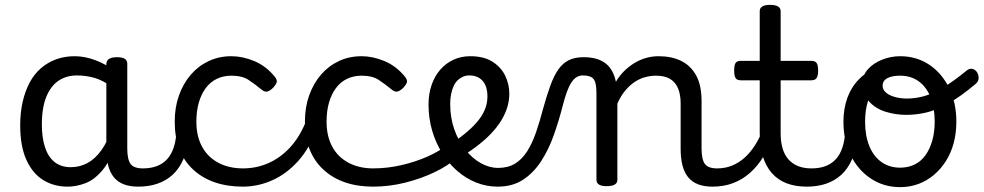

<svg xmlns="http://www.w3.org/2000/svg" viewBox="-20 -750 4042 789"><path d="M258 17Q201 17 157 -10.5Q113 -38 88 -94Q63 -150 63 -235Q63 -287 73 -331Q83 -375 101.5 -410Q120 -445 147.5 -469Q175 -493 210 -506Q245 -519 287 -519Q328 -519 371 -503Q414 -487 448 -461V-386Q408 -418 371.5 -429Q335 -440 296 -440Q270 -440 247.5 -432Q225 -424 207.5 -408Q190 -392 177.5 -368Q165 -344 158.5 -312Q152 -280 152 -239Q152 -184 165 -144.5Q178 -105 204.5 -84Q231 -63 271 -63Q307 -63 338.5 -79.5Q370 -96 396.5 -132.5Q423 -169 442 -229L458 -168Q435 -91 401.5 -51Q368 -11 330.5 3Q293 17 258 17ZM548 17Q514 17 489 7.5Q464 -2 448 -21.5Q432 -41 424.5 -70.5Q417 -100 417 -140V-486Q417 -501 428 -508Q439 -515 461 -515Q482 -515 492.5 -508.5Q503 -502 503 -488V-140Q503 -95 516.5 -76.5Q530 -58 567 -58Q576 -58 580.5 -46.5Q585 -35 583.5 -20.5Q582 -6 573.5 5.5Q565 17 548 17Z M548 17Q534 17 527.5 5.5Q521 -6 522.5 -20.5Q524 -35 535 -46.5Q546 -58 567 -58Q597 -58 620.5 -66Q644 -74 661 -90Q678 -106 688.5 -130Q699 -154 703 -186Q705 -201 718 -205.5Q731 -210 743.5 -205.5Q756 -201 754 -186Q750 -133 733 -94.5Q716 -56 689 -31.5Q662 -7 626.5 5Q591 17 548 17Z M979 17Q850 17 774 -53Q698 -123 698 -250Q698 -309 715.5 -358Q733 -407 764 -443Q795 -479 837.5 -499Q880 -519 931 -519Q977 -519 1025 -499Q1073 -479 1109 -435Q1120 -421 1117 -411.5Q1114 -402 1103 -390Q1090 -377 1079 -374Q1068 -371 1056 -381Q1028 -404 1001.5 -421.5Q975 -439 931 -439Q898 -439 871 -426Q844 -413 825.5 -388Q807 -363 797 -328.5Q787 -294 787 -250Q787 -190 810.5 -147Q834 -104 877.5 -81Q921 -58 979 -58Q993 -58 1000.5 -46.5Q1008 -35 1008 -20.5Q1008 -6 1001 5.5Q994 17 979 17Z M977 17Q968 17 963.5 5.5Q959 -6 959 -20.5Q959 -35 964 -46.5Q969 -58 978 -58Q1033 -58 1081.5 -79Q1130 -100 1169 -141Q1208 -182 1234 -243Q1239 -252 1251.5 -249.5Q1264 -247 1274.5 -238Q1285 -229 1281 -219Q1252 -140 1204.5 -87.5Q1157 -35 1098.5 -9Q1040 17 977 17Z M1514 17Q1385 17 1309 -53Q1233 -123 1233 -250Q1233 -309 1250.5 -358Q1268 -407 1299 -443Q1330 -479 1372.5 -499Q1415 -519 1466 -519Q1512 -519 1560 -499Q1608 -479 1644 -435Q1655 -421 1652 -411.5Q1649 -402 1638 -390Q1625 -377 1614 -374Q1603 -371 1591 -381Q1563 -404 1536.5 -421.5Q1510 -439 1466 -439Q1433 -439 1406 -426Q1379 -413 1360.5 -388Q1342 -363 1332 -328.5Q1322 -294 1322 -250Q1322 -190 1345.5 -147Q1369 -104 1412.5 -81Q1456 -58 1514 -58Q1528 -58 1535.5 -46.5Q1543 -35 1543 -20.5Q1543 -6 1536 5.5Q1529 17 1514 17Z M1512 17Q1493 17 1484 5.5Q1475 -6 1475 -20.5Q1475 -35 1484.5 -46.5Q1494 -58 1513 -58Q1572 -58 1630 -71.5Q1688 -85 1736.5 -106.5Q1785 -128 1816 -153Q1829 -163 1840.5 -159.5Q1852 -156 1859.5 -146Q1867 -136 1867 -123Q1867 -110 1856 -100Q1821 -69 1766 -42.5Q1711 -16 1645.5 0.5Q1580 17 1512 17Z M1821 -148Q1857 -174 1887 -198Q1917 -222 1938.5 -246.5Q1960 -271 1971.5 -297.5Q1983 -324 1983 -353Q1983 -396 1963 -418Q1943 -440 1909 -440Q1895 -440 1888.5 -452Q1882 -464 1882.5 -479.5Q1883 -495 1890.5 -507Q1898 -519 1912 -519Q1969 -519 2004.5 -496Q2040 -473 2056.5 -438Q2073 -403 2073 -365Q2073 -337 2064.5 -309Q2056 -281 2039 -253.5Q2022 -226 1996.5 -199.5Q1971 -173 1936.5 -147Q1902 -121 1858 -95Z M2025 17Q1979 17 1936.5 0Q1894 -17 1858.5 -48Q1823 -79 1796.5 -121.5Q1770 -164 1755.5 -214.5Q1741 -265 1741 -321Q1741 -364 1753.5 -400.5Q1766 -437 1789 -463.5Q1812 -490 1843.5 -504.5Q1875 -519 1912 -519Q1926 -519 1932.5 -507Q1939 -495 1938.5 -479.5Q1938 -464 1930 -452Q1922 -440 1908 -440Q1895 -440 1883 -435Q1871 -430 1861 -420.5Q1851 -411 1844.5 -397Q1838 -383 1834 -364.5Q1830 -346 1830 -323Q1830 -266 1847 -218Q1864 -170 1892.5 -134.5Q1921 -99 1956 -79.5Q1991 -60 2027 -60Q2068 -60 2097 -78Q2126 -96 2146.5 -128.5Q2167 -161 2182.5 -205.5Q2198 -250 2212 -304Q2227 -358 2241.5 -398Q2256 -438 2274 -464Q2292 -490 2317 -502.5Q2342 -515 2378 -515Q2392 -515 2398.5 -503.5Q2405 -492 2404.5 -477.5Q2404 -463 2396.5 -451.5Q2389 -440 2375 -440Q2361 -440 2349.5 -433Q2338 -426 2328 -411Q2318 -396 2309 -371Q2300 -346 2291 -310Q2276 -252 2255.5 -194Q2235 -136 2204 -88Q2173 -40 2129.5 -11.5Q2086 17 2025 17Z M2908 17Q2874 17 2849 7.5Q2824 -2 2808 -21.5Q2792 -41 2784.5 -70.5Q2777 -100 2777 -140V-326Q2777 -361 2766.5 -386.5Q2756 -412 2734 -425.5Q2712 -439 2675 -439Q2654 -439 2631.5 -433Q2609 -427 2588.5 -413.5Q2568 -400 2549.5 -378Q2531 -356 2517 -324V-11Q2517 2 2506 8.5Q2495 15 2473 15Q2452 15 2441.5 8.5Q2431 2 2431 -11V-369Q2431 -411 2419 -425.5Q2407 -440 2376 -440Q2361 -440 2354 -451.5Q2347 -463 2347 -477.5Q2347 -492 2355 -503.5Q2363 -515 2378 -515Q2405 -515 2426.5 -509.5Q2448 -504 2464.5 -492.5Q2481 -481 2492 -463.5Q2503 -446 2509 -422L2511 -414Q2525 -438 2544 -457Q2563 -476 2585.5 -490Q2608 -504 2633.5 -511.5Q2659 -519 2687 -519Q2739 -519 2778.5 -500Q2818 -481 2840.5 -440.5Q2863 -400 2863 -334V-140Q2863 -95 2876.5 -76.5Q2890 -58 2927 -58Q2941 -58 2948 -46.5Q2955 -35 2953.5 -20.5Q2952 -6 2941 5.5Q2930 17 2908 17Z M2908 17Q2894 17 2887.5 5.5Q2881 -6 2882.5 -20.5Q2884 -35 2895 -46.5Q2906 -58 2927 -58Q2961 -58 2989.5 -70Q3018 -82 3041 -103Q3064 -124 3082.5 -153Q3101 -182 3114 -216Q3120 -231 3132 -229.5Q3144 -228 3152.5 -219Q3161 -210 3158 -199Q3142 -148 3118 -108Q3094 -68 3062.5 -40Q3031 -12 2992.5 2.5Q2954 17 2908 17Z M3296 17Q3248 17 3212 3Q3176 -11 3151.5 -39Q3127 -67 3114.5 -108Q3102 -149 3102 -203V-420H3024Q3009 -420 3003 -429Q2997 -438 2997 -460Q2997 -483 3003 -491.5Q3009 -500 3024 -500H3102V-704Q3102 -717 3112.5 -723.5Q3123 -730 3144 -730Q3166 -730 3177 -723.5Q3188 -717 3188 -704V-500H3314Q3329 -500 3335.5 -491.5Q3342 -483 3342 -460Q3342 -438 3335.5 -429Q3329 -420 3314 -420H3188V-203Q3188 -167 3196 -140Q3204 -113 3220 -95Q3236 -77 3259.5 -67.5Q3283 -58 3314 -58Q3328 -58 3335 -46.5Q3342 -35 3340.5 -20.5Q3339 -6 3328 5.5Q3317 17 3296 17Z M3296 17Q3282 17 3275.5 5.5Q3269 -6 3270.5 -20.5Q3272 -35 3283 -46.5Q3294 -58 3315 -58Q3345 -58 3368.5 -66Q3392 -74 3409 -90Q3426 -106 3436.5 -130Q3447 -154 3451 -186Q3453 -201 3466 -205.5Q3479 -210 3491.5 -205.5Q3504 -201 3502 -186Q3498 -133 3481 -94.5Q3464 -56 3437 -31.5Q3410 -7 3374.5 5Q3339 17 3296 17Z M3679 19Q3612 19 3559 -16Q3506 -51 3476 -111.5Q3446 -172 3446 -250Q3446 -303 3462 -347.5Q3478 -392 3510 -424.5Q3542 -457 3591 -475.5Q3640 -494 3706 -494L3704 -450Q3665 -450 3634 -436.5Q3603 -423 3580.5 -396.5Q3558 -370 3546.5 -333.5Q3535 -297 3535 -250Q3535 -192 3552.5 -149.5Q3570 -107 3602.5 -84Q3635 -61 3679 -61Q3712 -61 3738.5 -74Q3765 -87 3783 -112Q3801 -137 3811 -172Q3821 -207 3821 -250Q3821 -308 3804 -350.5Q3787 -393 3755 -416Q3723 -439 3679 -439Q3645 -439 3626 -428.5Q3607 -418 3607 -398Q3607 -381 3621.5 -369Q3636 -357 3659 -351Q3682 -345 3707 -345Q3741 -345 3776 -354.5Q3811 -364 3853.5 -389Q3896 -414 3951 -459Q3964 -470 3976 -467Q3988 -464 3995 -453Q4002 -442 4001.5 -428.5Q4001 -415 3989 -405Q3926 -352 3876.5 -324.5Q3827 -297 3786 -287.5Q3745 -278 3705 -278Q3660 -278 3618.5 -291Q3577 -304 3551 -333.5Q3525 -363 3525 -410Q3525 -442 3547.5 -466.5Q3570 -491 3605.5 -505Q3641 -519 3679 -519Q3746 -519 3798 -484.5Q3850 -450 3880 -389Q3910 -328 3910 -250Q3910 -203 3899 -162Q3888 -121 3867 -88Q3846 -55 3817.5 -31Q3789 -7 3754 6Q3719 19 3679 19Z"/></svg>

Font: Playwrite ES
Style: Regular
Weight: 400
Designer: Veronika Burian, José Scaglione
Foundry: TypeTogether
Version: Version 1.002